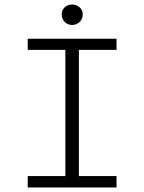

<svg xmlns="http://www.w3.org/2000/svg" viewBox="-20 -832 640 852"><path d="M253.9 -768.1Q253.9 -787.1 267.1 -799.6Q280.3 -812 299.8 -812Q319.3 -812 333.3 -799.6Q347.2 -787.1 347.2 -768.1Q347.2 -748 333.3 -734.6Q319.3 -721.2 299.8 -721.2Q280.3 -721.2 267.1 -734.6Q253.9 -748 253.9 -768.1ZM103 0V-50.8H270V-610.8H103V-660.2H497.1V-610.8H330.1V-50.8H497.1V0Z"/></svg>

Font: Office Code Pro D Light
Style: Regular
Weight: 300
Designer: Nathan Rutzky & Paul D. Hunt
Foundry: Adobe Systems Incorporated
Version: Version 1.004;PS 001.004;hotconv 1.0.70;makeotf.lib2.5.58329